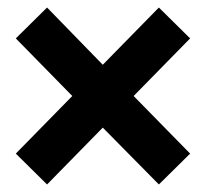

<svg xmlns="http://www.w3.org/2000/svg" viewBox="-20 -590 551 510"><path d="M22 -182 105 -100 253 -251 402 -100 485 -182 335 -335 485 -488 402 -570 253 -418 105 -570 22 -488 172 -335Z"/></svg>

Font: Asimov Pro
Style: Bd
Weight: 700
Designer: Google
Version: Version 2.000980; 2014